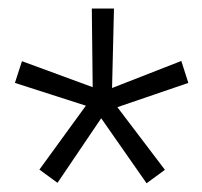

<svg xmlns="http://www.w3.org/2000/svg" viewBox="-20 -731 464 440"><path d="M70.3 -342.3 176.8 -488.8 14.2 -541 30.3 -590.8 192.4 -531.2 190.4 -711.4H241.2L236.8 -529.3L395.5 -591.3L411.6 -541L249 -485.4L357.9 -341.8L315.9 -311L211.9 -460L111.8 -312Z"/></svg>

Font: Vazirmatn UI FD ExtraLight
Style: Regular
Weight: 200
Designer: Saber Rastikerdar
Foundry: Saber Rastikerdar
Version: Version 33.003